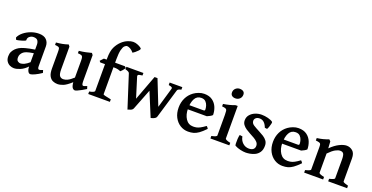

<svg xmlns="http://www.w3.org/2000/svg" viewBox="-27 -1380 4027 2076"><g transform="rotate(20 1986.5 -341.5)"><path d="M445.3 -46.4Q407.2 -20 371.3 -3.4Q335.4 13.2 320.3 13.2Q302.2 13.2 291 -10Q279.8 -33.2 279.8 -73.2V-310.1Q279.8 -338.9 266.6 -357.9Q253.4 -377 216.3 -376.5Q193.4 -376 173.1 -360.4Q152.8 -344.7 155.3 -317.4Q156.2 -313.5 142.1 -307.4Q127.9 -301.3 108.6 -295.7Q89.4 -290 72.3 -286.6Q55.2 -283.2 49.3 -284.7L40.5 -307.1Q55.2 -341.3 89.8 -369.4Q124.5 -397.5 169.7 -414.3Q214.8 -431.2 261.2 -431.2Q319.8 -431.2 348.4 -401.6Q377 -372.1 377 -325.7V-99.6Q377 -64.5 394.5 -64.5Q400.9 -64.5 409.7 -66.9Q418.5 -69.3 436 -76.7ZM284.2 -213.9Q222.2 -204.1 197.5 -194.6Q172.9 -185.1 159.7 -171.9Q148.4 -160.2 141.1 -146Q133.8 -131.8 133.8 -112.3Q133.8 -80.6 149.9 -70.1Q166 -59.6 177.7 -59.6Q197.8 -59.6 223.1 -70.8Q248.5 -82 284.2 -113.3L287.6 -67.4Q245.6 -22 203.6 -4.4Q161.6 13.2 131.3 13.2Q107.4 13.2 84.2 2.4Q61 -8.3 45.9 -31Q30.8 -53.7 30.8 -88.4Q30.8 -119.6 42 -141.4Q53.2 -163.1 69.8 -179.7Q84.5 -194.3 106.4 -207.5Q128.4 -220.7 169.7 -232.4Q210.9 -244.1 284.2 -255.4Z M953.6 -46.4Q931.6 -32.2 906.5 -18.3Q881.3 -4.4 861.1 4.4Q840.8 13.2 833.5 13.2Q817.4 13.2 804.7 -2.7Q792 -18.6 787.6 -64.5Q731.9 -14.2 696.5 -0.5Q661.1 13.2 632.3 13.2Q604.5 13.2 578.9 2Q553.2 -9.3 536.9 -39.1Q520.5 -68.8 520.5 -125V-311.5Q520.5 -340.3 517.8 -353Q515.1 -365.7 503.4 -369.6Q491.7 -373.5 464.8 -376V-403.8Q506.3 -407.7 536.6 -413.6Q566.9 -419.4 602.5 -431.2L617.2 -411.1V-152.3Q617.2 -94.7 632.1 -76.2Q647 -57.6 673.8 -57.6Q695.3 -57.6 722.7 -70.3Q750 -83 787.6 -117.7V-311.5Q787.6 -338.4 783.9 -351.8Q780.3 -365.2 767.6 -369.9Q754.9 -374.5 727.5 -376V-403.8Q769 -407.7 803.7 -415.3Q838.4 -422.9 869.1 -431.2L884.3 -411.1V-123.5Q884.3 -96.2 886.7 -83.5Q889.2 -70.8 894.5 -66.4Q899.9 -62.5 910.6 -64.7Q921.4 -66.9 944.3 -76.7Z M1350.1 -652.8Q1350.1 -644 1336.2 -629.2Q1322.3 -614.3 1305.7 -600.8Q1289.1 -587.4 1280.3 -583Q1259.3 -607.9 1238.5 -619.1Q1217.8 -630.4 1204.1 -630.4Q1189 -630.4 1174.3 -616.2Q1159.7 -602.1 1150.1 -564.2Q1140.6 -526.4 1140.6 -456.1V-417.5H1253.4L1269.5 -401.9Q1260.7 -387.7 1246.8 -371.6Q1232.9 -355.5 1225.1 -349.6Q1214.8 -354.5 1195.8 -359.9Q1176.8 -365.2 1140.6 -365.2V-55.2Q1140.6 -49.8 1160.2 -44.2Q1179.7 -38.6 1232.4 -28.8V0H983.4V-28.8Q1013.7 -34.2 1028.6 -42Q1043.5 -49.8 1043.5 -55.2V-365.2H988.3L976.6 -379.9L1011.7 -417.5H1043.5V-431.6Q1043.5 -514.2 1065.4 -560.5Q1087.4 -606.9 1123 -640.1Q1153.8 -668.5 1188.7 -682.4Q1223.6 -696.3 1248 -696.3Q1272.9 -696.3 1296.1 -687.5Q1319.3 -678.7 1334.7 -668.5Q1350.1 -658.2 1350.1 -652.8Z M1914.1 -388.7Q1888.2 -381.8 1880.1 -376.5Q1872.1 -371.1 1869.1 -360.8L1769.5 -26.4Q1765.6 -13.2 1753.2 -5.1Q1740.7 2.9 1727.1 7.1Q1713.4 11.2 1706.1 13.2L1581.5 -288.1L1597.7 -417.5Q1597.7 -417.5 1610.4 -417.5Q1623 -417.5 1628.4 -417.5L1742.7 -128.9L1810.5 -360.8Q1813.5 -370.6 1806.2 -377Q1798.8 -383.3 1768.1 -388.7V-417.5H1914.1ZM1502 -26.4Q1495.1 -6.3 1473.1 2.2Q1451.2 10.7 1439.5 13.2L1319.3 -360.8Q1314.5 -378.4 1270.5 -388.7V-417.5H1466.3V-388.7Q1425.8 -384.3 1418.7 -376.7Q1411.6 -369.1 1414.6 -360.8L1486.8 -128.9L1594.7 -417.5Q1601.1 -417.5 1612.8 -417.5Q1624.5 -417.5 1624.5 -417.5L1628.9 -350.6Z M2329.6 -247.6Q2321.3 -238.3 2303 -228.3Q2284.7 -218.3 2270 -212.4H2002.4L2003.4 -260.3H2213.9Q2224.1 -260.3 2227.5 -263.7Q2231 -267.1 2231 -276.4Q2231 -293.9 2223.9 -318.1Q2216.8 -342.3 2199 -360.6Q2181.2 -378.9 2148.4 -378.9Q2098.1 -378.9 2074.5 -335.2Q2050.8 -291.5 2050.8 -220.7Q2050.8 -151.9 2081.8 -104.5Q2112.8 -57.1 2168.9 -57.1Q2188 -57.1 2206.1 -60.5Q2224.1 -64 2247.3 -75.9Q2270.5 -87.9 2305.2 -113.3Q2311 -110.4 2317.9 -100.6Q2324.7 -90.8 2326.7 -87.4Q2285.6 -44.9 2255.4 -23.4Q2225.1 -2 2197 5.6Q2168.9 13.2 2134.8 13.2Q2085 13.2 2043.2 -12.9Q2001.5 -39.1 1976.6 -86.4Q1951.7 -133.8 1951.7 -197.3Q1951.7 -257.8 1975.8 -307.6Q2000 -357.4 2045.9 -390.6Q2068.8 -407.2 2100.3 -419.2Q2131.8 -431.2 2163.6 -431.2Q2222.2 -431.2 2258.8 -404.3Q2295.4 -377.4 2312.5 -335.2Q2329.6 -293 2329.6 -247.6Z M2562.5 -566.4Q2562.5 -537.1 2542.7 -518.3Q2522.9 -499.5 2493.2 -499.5Q2469.7 -499.5 2453.9 -511.5Q2438 -523.4 2438 -547.9Q2438 -577.1 2458.3 -595.5Q2478.5 -613.8 2506.8 -613.8Q2529.8 -613.8 2546.1 -602.3Q2562.5 -590.8 2562.5 -566.4ZM2389.2 0V-28.8Q2449.2 -41 2449.2 -56.2V-293Q2449.2 -323.7 2446.8 -339.4Q2444.3 -355 2431.6 -361.1Q2418.9 -367.2 2389.2 -369.6V-397.5Q2424.8 -402.8 2458.7 -411.4Q2492.7 -419.9 2521.5 -431.2H2546.4V-56.2Q2546.4 -50.8 2560.3 -43Q2574.2 -35.2 2606.9 -28.8V0Z M2970.7 -127Q2970.7 -79.6 2950.9 -51.3Q2931.2 -22.9 2902.3 -9.3Q2873.5 4.4 2845 8.8Q2816.4 13.2 2798.8 13.2Q2772 13.2 2736.8 5.4Q2701.7 -2.4 2671.4 -19Q2667.5 -21.5 2666.3 -44.2Q2665 -66.9 2667 -95.7Q2668.9 -124.5 2674.3 -144L2706.5 -139.2Q2714.4 -94.2 2744.9 -66.7Q2775.4 -39.1 2816.4 -39.1Q2847.7 -39.1 2865.2 -53.2Q2882.8 -67.4 2882.8 -94.2Q2882.8 -118.2 2866.9 -135.7Q2851.1 -153.3 2826.2 -167.7Q2801.3 -182.1 2773.9 -196.3Q2749 -209.5 2725.3 -225.3Q2701.7 -241.2 2686 -262.2Q2670.4 -283.2 2670.4 -312Q2670.4 -349.1 2692.6 -375.7Q2714.8 -402.3 2750 -416.7Q2785.2 -431.2 2823.7 -431.2Q2859.9 -431.2 2897.2 -421.6Q2934.6 -412.1 2954.1 -396.5Q2958 -393.1 2954.1 -374.5Q2950.2 -356 2942.9 -335.4Q2935.5 -314.9 2929.2 -306.6L2902.3 -310.1Q2874.5 -385.7 2816.9 -385.7Q2789.1 -385.7 2773.9 -371.8Q2758.8 -357.9 2758.8 -339.4Q2758.8 -310.1 2787.1 -292Q2815.4 -273.9 2860.4 -251Q2886.7 -237.8 2912.1 -221.7Q2937.5 -205.6 2954.1 -183.1Q2970.7 -160.6 2970.7 -127Z M3415 -247.6Q3406.7 -238.3 3388.4 -228.3Q3370.1 -218.3 3355.5 -212.4H3087.9L3088.9 -260.3H3299.3Q3309.6 -260.3 3313 -263.7Q3316.4 -267.1 3316.4 -276.4Q3316.4 -293.9 3309.3 -318.1Q3302.2 -342.3 3284.4 -360.6Q3266.6 -378.9 3233.9 -378.9Q3183.6 -378.9 3159.9 -335.2Q3136.2 -291.5 3136.2 -220.7Q3136.2 -151.9 3167.2 -104.5Q3198.2 -57.1 3254.4 -57.1Q3273.4 -57.1 3291.5 -60.5Q3309.6 -64 3332.8 -75.9Q3356 -87.9 3390.6 -113.3Q3396.5 -110.4 3403.3 -100.6Q3410.2 -90.8 3412.1 -87.4Q3371.1 -44.9 3340.8 -23.4Q3310.5 -2 3282.5 5.6Q3254.4 13.2 3220.2 13.2Q3170.4 13.2 3128.7 -12.9Q3086.9 -39.1 3062 -86.4Q3037.1 -133.8 3037.1 -197.3Q3037.1 -257.8 3061.3 -307.6Q3085.4 -357.4 3131.3 -390.6Q3154.3 -407.2 3185.8 -419.2Q3217.3 -431.2 3249 -431.2Q3307.6 -431.2 3344.2 -404.3Q3380.9 -377.4 3397.9 -335.2Q3415 -293 3415 -247.6Z M3744.1 0V-28.8Q3776.4 -37.1 3790.3 -43.7Q3804.2 -50.3 3804.2 -56.2V-269.5Q3804.2 -320.3 3793.2 -337.9Q3782.2 -355.5 3754.4 -355.5Q3731.4 -355.5 3700.2 -338.6Q3668.9 -321.8 3625 -276.4V-56.2Q3625 -41.5 3686 -28.8V0H3467.8V-28.8Q3528.3 -44.4 3528.3 -56.2V-311.5Q3528.3 -335 3525.4 -346.2Q3522.5 -357.4 3510 -361.8Q3497.6 -366.2 3467.8 -369.6V-397.5Q3507.3 -402.3 3538.6 -410.6Q3569.8 -418.9 3600.6 -431.2L3618.2 -413.1L3623 -335.4Q3672.4 -384.3 3719.7 -407.7Q3767.1 -431.2 3801.8 -431.2Q3840.8 -431.2 3871.1 -405.5Q3901.4 -379.9 3901.4 -320.3V-56.2Q3901.4 -50.3 3914.1 -44.2Q3926.8 -38.1 3961.9 -28.8V0Z"/></g></svg>

Font: Dai Banna SIL Medium
Style: Regular
Weight: 500
Designer: Victor Gaultney
Foundry: SIL International
Version: Version 4.000